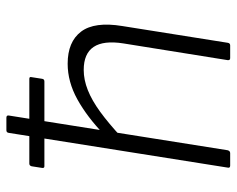

<svg xmlns="http://www.w3.org/2000/svg" viewBox="-88 -634 723 586"><g transform="rotate(-90 273.0 -341.5)"><path d="M58 -567Q52 -567 53 -574L58 -606Q60 -613 66 -613H325Q332 -613 330 -606L325 -574Q324 -567 317 -567H142ZM60 0Q52 0 54 -8L160 -676Q161 -683 168 -683H206Q214 -683 213 -676L107 -8Q105 0 98 0ZM388 0Q381 0 382 -8L433 -326Q452 -447 352 -447Q322 -447 290.5 -434.5Q259 -422 224 -396.5Q189 -371 147 -332L155 -385Q209 -437 262.5 -466.5Q316 -496 371 -496Q438 -496 469 -455Q500 -414 486 -329L435 -8Q434 0 427 0Z"/></g></svg>

Font: Sofia Sans Light
Style: Italic
Weight: 300
Italic angle: -9°
Version: Version 4.100-B